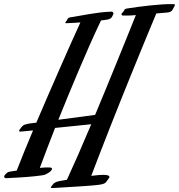

<svg xmlns="http://www.w3.org/2000/svg" viewBox="-142 -794 877 941"><path d="M409.2 -715.8Q406.7 -708.5 399.9 -703.9Q393.1 -699.2 384.8 -698.2Q376.5 -696.3 368.4 -695.6Q360.4 -694.8 353 -693.8Q325.7 -636.7 298.8 -575.9Q272 -515.1 245.6 -453.1Q219.2 -391.1 193.6 -329.1Q168 -267.1 144 -207L324.2 -231Q350.6 -294.4 377.7 -360.1Q404.8 -425.8 430.4 -489Q456.1 -552.2 480 -611.1Q503.9 -669.9 523.9 -720.2Q507.3 -718.3 491 -718Q474.6 -717.8 459 -717.8Q457.5 -717.8 456.3 -719.2Q455.1 -720.7 454.1 -722.2Q453.1 -723.6 453.6 -725.6Q454.1 -727.5 455.1 -729L461.9 -735.8Q464.8 -742.2 468 -746.3Q471.2 -750.5 478 -752Q505.9 -756.3 535.2 -760.3Q564.5 -764.2 594.2 -767.3Q624 -770.5 653.1 -772.5Q682.1 -774.4 709 -773.9Q710.9 -773.9 714.8 -772Q715.8 -770.5 715.3 -768.6Q714.8 -766.6 713.9 -765.1L704.1 -747.1Q701.2 -740.7 694.8 -737.3Q688.5 -733.9 681.2 -732.9Q667.5 -731.4 653.3 -730.5Q639.2 -729.5 624 -728Q600.1 -670.9 572.5 -604Q544.9 -537.1 515.9 -465.8Q486.8 -394.5 457.5 -321.5Q428.2 -248.5 400.9 -179.2Q373.5 -109.9 349.1 -46.6Q324.7 16.6 305.2 67.9Q323.2 65.4 338.1 64.2Q353 63 361.8 63Q376.5 63 383.8 64.7Q391.1 66.4 393.3 69.6Q395.5 72.8 393.3 76.9Q391.1 81.1 387.2 85.9Q382.8 90.8 380.6 94.7Q378.4 98.6 374.5 101.8Q370.6 105 363.3 107.4Q356 109.9 341.8 111.8Q332.5 113.3 314.9 114.7Q297.4 116.2 275.9 117.7Q254.4 119.1 231.2 120.6Q208 122.1 187.5 123.3Q167 124.5 151.1 125.5Q135.3 126.5 128.9 127Q109.4 128.4 107.4 125.7Q105.5 123 118.2 108.9Q123.5 101.6 135 97.4Q146.5 93.3 165 90.8Q168 89.8 173.6 89.1Q179.2 88.4 186 86.9Q210.9 32.7 241.5 -36.6Q272 -106 305.2 -185.1L127.9 -167Q106.9 -114.3 88.4 -64.9Q69.8 -15.6 53.2 28.8Q83 25.9 99.1 26.6Q115.2 27.3 112.8 34.2Q110.4 42.5 102.5 48.3Q94.7 54.2 81.1 61Q76.2 63.5 61.8 65.7Q47.4 67.9 28.1 69.8Q8.8 71.8 -12.9 73.5Q-34.7 75.2 -53.7 76.2Q-72.8 77.1 -87.2 77.9Q-101.6 78.6 -106 79.1Q-120.1 80.6 -121.6 73Q-123 65.4 -106 51.8Q-103 48.8 -92.8 46.9Q-82.5 44.9 -60.1 42Q-44.9 2 -24.2 -48.3Q-3.4 -98.6 20 -154.8L-42 -148.9Q-44.4 -148.9 -46.1 -149.7Q-47.9 -150.4 -47.9 -152.8Q-48.8 -154.3 -47.1 -157Q-45.4 -159.7 -43 -162.1L-36.1 -171.9Q-27.8 -181.2 -20.3 -183.3Q-12.7 -185.5 -2 -188L36.1 -192.9Q63 -256.3 92 -323Q121.1 -389.6 149.2 -453.9Q177.2 -518.1 203.6 -577.1Q230 -636.2 252 -684.1Q235.4 -682.6 218 -681.9Q200.7 -681.2 182.1 -680.2Q180.2 -680.2 178.2 -682.1Q178.2 -685.1 180.2 -687L186 -694.8Q189 -701.7 192.1 -704.8Q195.3 -708 202.1 -709Q227.5 -712.9 251.2 -717.3Q274.9 -721.7 299.1 -725.6Q323.2 -729.5 348.4 -732.7Q373.5 -735.8 401.9 -736.8Q408.2 -738.3 412.1 -732.9Q413.6 -730.5 414.1 -727.5Q414.6 -724.6 412.1 -722.2Z"/></svg>

Font: Mervale Script
Style: Regular
Weight: 400
Designer: Astigmatic (AOETI)
Foundry: Astigmatic (AOETI)
Version: Version 1.000